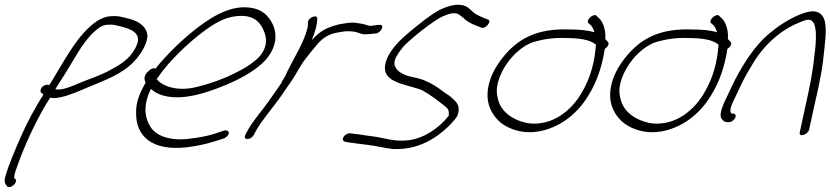

<svg xmlns="http://www.w3.org/2000/svg" viewBox="-37 -591 3495 808"><path d="M136 -201 146 -194C111 -138 77 -76 50 -14C24 46 0 101 -14 150C-21 174 -16 183 -7 193C5 207 40 177 28 163L23 158C21 145 32 119 39 99C65 26 107 -67 153 -146L174 -180H176C188 -177 202 -178 219 -182C254 -189 301 -210 334 -224C401 -252 476 -278 527 -332C558 -364 587 -415 583 -445C577 -485 540 -506 490 -516C473 -520 459 -525 436 -523C413 -523 390 -515 372 -503C287 -446 233 -332 170 -232C166 -235 162 -235 157 -234C137 -230 129 -209 136 -201ZM196 -216C206 -233 218 -251 229 -268C272 -335 309 -412 360 -458C380 -475 394 -487 420 -487C440 -489 450 -484 466 -481C506 -471 559 -456 540 -405C519 -351 478 -324 437 -302C387 -272 330 -257 275 -232C249 -222 224 -212 199 -215C198 -215 197 -215 196 -216Z M583 -287C566 -270 571 -253 576 -243L574 -240C542 -183 534 -149 536 -107C538 -19 602 45 747 29C790 24 827 16 859 6L904 -8C910 -10 915 -14 919 -18C935 -34 921 -45 907 -42L862 -27C834 -18 799 -12 759 -7C677 3 620 -20 597 -56C573 -93 563 -145 598 -217C619 -198 647 -185 693 -182C754 -178 820 -198 874 -218C946 -245 1027 -282 1080 -338C1132 -397 1127 -452 1112 -486C1098 -516 1076 -544 1035 -555C951 -576 871 -532 800 -479C740 -434 668 -366 617 -302C605 -308 591 -296 583 -287ZM622 -258 628 -266C676 -336 754 -409 816 -456C864 -492 907 -518 958 -523C1031 -531 1058 -497 1073 -462C1084 -437 1093 -396 1054 -352C1027 -324 987 -300 951 -283C902 -258 848 -239 791 -225C710 -205 648 -227 622 -258Z M996 -25C991 -15 993 -6 1003 -6C1015 -6 1024 -12 1031 -23L1041 -42C1069 -91 1112 -138 1146 -187C1167 -219 1192 -251 1209 -281C1222 -303 1235 -327 1250 -345C1265 -365 1281 -384 1297 -403C1322 -433 1348 -448 1383 -454L1400 -457C1420 -461 1440 -460 1457 -457C1474 -454 1486 -444 1507 -447C1516 -447 1530 -448 1538 -450H1545C1569 -454 1584 -491 1559 -486H1553C1542 -484 1534 -484 1523 -482C1519 -482 1516 -483 1512 -484L1498 -488C1492 -490 1486 -491 1479 -492L1459 -495C1437 -498 1412 -492 1392 -489L1369 -483C1361 -480 1351 -477 1342 -473C1315 -461 1297 -446 1275 -422C1289 -457 1298 -487 1298 -511C1300 -534 1259 -517 1259 -497C1258 -488 1260 -485 1257 -473C1244 -416 1198 -343 1173 -292L1165 -274C1161 -266 1155 -257 1150 -249C1148 -247 1148 -245 1148 -243C1124 -209 1101 -174 1076 -141C1052 -109 1024 -76 1007 -45Z M1421 -26C1404 -17 1401 2 1414 5L1428 8C1455 11 1482 16 1512 19C1546 23 1581 32 1615 36C1701 40 1769 10 1828 -39C1847 -55 1876 -83 1888 -104C1901 -138 1889 -158 1871 -173C1864 -180 1857 -187 1845 -194C1833 -201 1823 -210 1810 -219C1785 -236 1758 -252 1724 -261L1681 -271C1660 -277 1636 -291 1629 -305C1622 -318 1619 -329 1631 -353C1637 -364 1646 -377 1658 -392C1670 -406 1696 -429 1737 -462C1778 -494 1808 -514 1826 -522C1853 -534 1875 -540 1893 -531L1913 -516C1927 -501 1946 -491 1970 -482L1988 -475C2006 -466 2036 -505 2016 -509L1998 -516C1987 -521 1977 -525 1968 -530C1951 -540 1942 -554 1925 -564C1896 -577 1863 -571 1823 -554C1799 -544 1765 -520 1720 -484C1675 -448 1645 -421 1631 -404C1615 -386 1604 -369 1596 -354C1541 -240 1671 -240 1740 -211C1775 -192 1809 -165 1837 -143C1850 -133 1854 -123 1851 -103C1809 -51 1749 -10 1684 -1C1623 7 1580 -11 1533 -17C1504 -20 1477 -26 1451 -28L1437 -30C1432 -31 1426 -29 1421 -26Z M2078 -348C2018 -273 2007 -202 2019 -155C2028 -118 2054 -82 2089 -62C2120 -44 2170 -27 2231 -38C2314 -53 2390 -107 2439 -189C2477 -249 2495 -314 2504 -361L2508 -385C2520 -393 2528 -406 2522 -414L2510 -427C2514 -462 2500 -503 2481 -517L2474 -524C2463 -538 2427 -507 2439 -494L2447 -487C2452 -483 2457 -475 2462 -463C2463 -461 2463 -458 2465 -455C2436 -464 2400 -467 2358 -467C2224 -472 2142 -429 2078 -348ZM2055 -226C2067 -306 2140 -394 2211 -415C2248 -426 2296 -433 2339 -431C2399 -431 2445 -425 2471 -403L2470 -393C2465 -339 2453 -269 2407 -194C2354 -108 2268 -57 2177 -74C2113 -89 2068 -126 2058 -177C2054 -192 2052 -208 2055 -226Z M2594 -348C2534 -273 2523 -202 2535 -155C2544 -118 2570 -82 2605 -62C2636 -44 2686 -27 2747 -38C2830 -53 2906 -107 2955 -189C2993 -249 3011 -314 3020 -361L3024 -385C3036 -393 3044 -406 3038 -414L3026 -427C3030 -462 3016 -503 2997 -517L2990 -524C2979 -538 2943 -507 2955 -494L2963 -487C2968 -483 2973 -475 2978 -463C2979 -461 2979 -458 2981 -455C2952 -464 2916 -467 2874 -467C2740 -472 2658 -429 2594 -348ZM2571 -226C2583 -306 2656 -394 2727 -415C2764 -426 2812 -433 2855 -431C2915 -431 2961 -425 2987 -403L2986 -393C2981 -339 2969 -269 2923 -194C2870 -108 2784 -57 2693 -74C2629 -89 2584 -126 2574 -177C2570 -192 2568 -208 2571 -226Z M3025 -190C3005 -150 2987 -108 3000 -91C3006 -82 3014 -77 3023 -77H3031C3041 -77 3052 -85 3057 -95C3062 -105 3058 -113 3048 -113H3042C3028 -123 3045 -158 3061 -190L3091 -253C3102 -274 3114 -295 3128 -318C3176 -401 3249 -465 3324 -495C3351 -507 3371 -515 3384 -499C3391 -491 3394 -477 3396 -458C3397 -436 3397 -410 3393 -380C3384 -294 3375 -243 3350 -133L3329 -36C3322 -11 3361 -23 3368 -45L3389 -142C3415 -254 3425 -305 3433 -392C3438 -444 3445 -501 3421 -528C3398 -552 3366 -545 3322 -527C3279 -508 3237 -481 3199 -449C3142 -401 3096 -331 3055 -253Z"/></svg>

Font: Stray Cat
Style: SuObl
Weight: 400
Version: Version 1.0